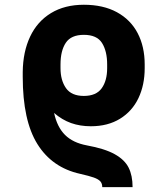

<svg xmlns="http://www.w3.org/2000/svg" viewBox="-20 -557 701 804"><path d="M315.4 170.9Q198.2 145 136.7 46.4Q75.2 -52.2 75.2 -235.4V-241.2V-242.2V-255.9Q76.2 -340.3 106.2 -403.8Q136.2 -467.3 193.6 -502.2Q251 -537.1 331.1 -537.1Q412.1 -537.1 469.5 -505.9Q526.9 -474.6 556.4 -418.2Q585.9 -361.8 585.9 -287.1V-271.5Q585.9 -201.2 559.8 -146.2Q533.7 -91.3 482.7 -59.8Q431.6 -28.3 360.4 -28.3Q315.4 -28.3 277.6 -41.7Q239.7 -55.2 206.5 -84Q219.2 -24.9 252.4 8.1Q285.6 41 343.8 51.8Q418.5 65.4 460.2 88.6Q502 111.8 518.6 145Q535.2 178.2 535.2 226.6H408.2Q408.2 211.4 400.1 202.4Q392.1 193.4 373 186.5Q354 179.7 315.4 170.9ZM428.7 -271.5V-287.1Q428.7 -342.8 407.2 -377Q385.7 -411.1 331.1 -411.1Q277.8 -411.1 255.6 -377.9Q233.4 -344.7 233.4 -287.1V-271.5Q233.4 -220.7 256.3 -188Q279.3 -155.3 331.1 -155.3Q382.8 -155.3 405.8 -187.3Q428.7 -219.2 428.7 -271.5Z"/></svg>

Font: Pretendard Std ExtraBold
Style: Regular
Weight: 800
Designer: Base glyphs from Inter by Rasmus Andersson; Hangeul glyphs from Noto Sans CJK(Source Han Sans) by Jang Soo-young and Kan
Foundry: Kil Hyung-jin
Version: Version 1.309